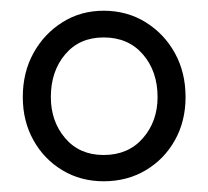

<svg xmlns="http://www.w3.org/2000/svg" viewBox="-20 -730 388 358"><path d="M326 -549Q326 -504 306.1 -468.5Q286.2 -433 251.6 -412.5Q217 -392 173.2 -392Q130.5 -392 96.4 -412.5Q62.2 -433 42.4 -468.5Q22.5 -504 22.5 -549Q22.5 -595 42.4 -631Q62.2 -667 96.4 -688.5Q130.5 -710 173.2 -710Q217 -710 251.6 -688.5Q286.2 -667 306.1 -631Q326 -595 326 -549ZM273.8 -549Q273.8 -597 246.5 -628.6Q219.2 -660.2 173.2 -660.2Q128.2 -660.2 101.5 -628.6Q74.8 -597 74.8 -549Q74.8 -503.8 101.5 -472.4Q128.2 -441 173.2 -441Q219.2 -441 246.5 -472.4Q273.8 -503.8 273.8 -549Z"/></svg>

Font: Quicksand Variable Light
Style: Regular
Weight: 300
Designer: Andrew Paglinawan
Foundry: Andrew Paglinawan
Version: Version 3.004